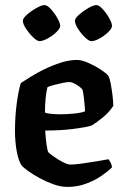

<svg xmlns="http://www.w3.org/2000/svg" viewBox="-20 -736 484 756"><path d="M246 0Q219 0 190 -10.5Q161 -21 134.5 -35.5Q108 -50 89 -64Q70 -78 65 -85Q53 -102 46 -139.5Q39 -177 39 -221Q39 -278 46 -329.5Q53 -381 62 -409Q76 -418 100.5 -433.5Q125 -449 156 -464Q187 -479 220 -489.5Q253 -500 283 -500Q301 -500 326.5 -489Q352 -478 375 -463Q398 -448 407 -437Q412 -428 416 -406.5Q420 -385 423 -360.5Q426 -336 426 -319Q409 -293 383 -272Q357 -251 339 -241Q315 -234 265.5 -228Q216 -222 158 -222Q160 -189 163.5 -165.5Q167 -142 170 -137Q173 -133 189.5 -121Q206 -109 226 -98.5Q246 -88 257 -88Q273 -88 302.5 -92Q332 -96 361.5 -101Q391 -106 407 -109Q411 -104 415.5 -96Q420 -88 421 -77Q406 -62 380 -44Q354 -26 319.5 -13Q285 0 246 0ZM219 -286Q243 -286 273 -289Q303 -292 315 -298Q314 -317 311 -344.5Q308 -372 305 -382Q302 -389 283.5 -401Q265 -413 253 -413Q244 -413 227 -409.5Q210 -406 193 -401.5Q176 -397 167 -393Q162 -375 159.5 -347.5Q157 -320 157 -293Q166 -289 184.5 -287.5Q203 -286 219 -286ZM340 -574Q330 -574 314.5 -589Q299 -604 287 -623Q275 -642 275 -654Q275 -664 291.5 -678.5Q308 -693 328 -704.5Q348 -716 360 -716Q370 -716 384.5 -700Q399 -684 410 -664.5Q421 -645 421 -634Q421 -624 406 -609.5Q391 -595 372 -584.5Q353 -574 340 -574ZM136 -574Q126 -574 110.5 -589Q95 -604 82.5 -623Q70 -642 70 -654Q70 -664 86.5 -678.5Q103 -693 123.5 -704.5Q144 -716 155 -716Q166 -716 180.5 -700Q195 -684 206 -664.5Q217 -645 217 -634Q217 -624 202 -609.5Q187 -595 167.5 -584.5Q148 -574 136 -574Z"/></svg>

Font: Texturina 72pt
Style: Bold
Weight: 700
Designer: Guillermo Torres Carreño
Foundry: Omnibus-Type
Version: Version 1.002; ttfautohint (v1.8.3)